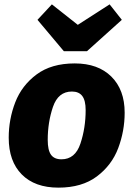

<svg xmlns="http://www.w3.org/2000/svg" viewBox="-20 -842 613 881"><path d="M20 -210Q20 -295 50 -372.5Q80 -450 148 -500.5Q216 -551 323 -551Q430 -551 491 -490.5Q552 -430 552 -325Q552 -241 522.5 -162.5Q493 -84 424.5 -32.5Q356 19 248 19Q140 19 80 -41.5Q20 -102 20 -210ZM373 -337Q373 -381 357.5 -401.5Q342 -422 310 -422Q247 -422 223 -351.5Q199 -281 199 -200Q199 -153 214 -132Q229 -111 262 -111Q325 -111 349 -183Q373 -255 373 -337ZM539 -751 379 -607H273L152 -751L218 -822L337 -728L483 -822Z"/></svg>

Font: Trujillo ExtraBold
Style: Italic
Weight: 800
Italic angle: -8°
Designer: Fira Sans original fonts by bBox Type GmbH, Carrois Corporate GbR, & Edenspiekermann AG / Changes by Cristiano Sobral
Foundry: Fira Sans original fonts by bBox Type GmbH, Carrois Corporate GbR, & Edenspiekermann AG / Changes by Cristiano Sobral
Version: Version 4.301;July 28, 2020;FontCreator 13.0.0.2655 64-bit